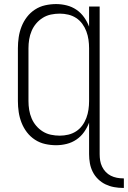

<svg xmlns="http://www.w3.org/2000/svg" viewBox="-20 -702 629 944"><path d="M585 222Q563 222 541 218Q519 214 499 204.5Q479 195 462.5 179Q446 163 436 143Q426 123 422 101Q418 79 418 56V-99Q409 -75 393.5 -53Q378 -31 356 -16Q334 -1 308 5.5Q282 12 256 12Q229 12 202 6Q175 0 152 -15Q129 -30 112.5 -51.5Q96 -73 86 -98.5Q76 -124 72 -151Q68 -178 68 -205V-465Q68 -492 72 -519Q76 -546 86 -571.5Q96 -597 112.5 -618.5Q129 -640 152 -655Q175 -670 202 -676Q229 -682 256 -682Q282 -682 308 -675.5Q334 -669 356 -654Q378 -639 393.5 -617Q409 -595 418 -571V-670H470V56Q470 72 472.5 87.5Q475 103 482 117.5Q489 132 500 143.5Q511 155 525 162Q539 169 554.5 172Q570 175 585 175H589V222ZM274 -35Q295 -35 316 -40Q337 -45 354.5 -56.5Q372 -68 384.5 -85Q397 -102 404.5 -122Q412 -142 415 -163Q418 -184 418 -205V-465Q418 -486 415 -507Q412 -528 404.5 -548Q397 -568 384.5 -585Q372 -602 354.5 -613.5Q337 -625 316 -630Q295 -635 274 -635Q252 -635 230.5 -630.5Q209 -626 190.5 -614.5Q172 -603 158 -586.5Q144 -570 135.5 -550Q127 -530 123.5 -508.5Q120 -487 120 -465V-205Q120 -183 123.5 -161.5Q127 -140 135.5 -120Q144 -100 158 -83.5Q172 -67 190.5 -55.5Q209 -44 230.5 -39.5Q252 -35 274 -35Z"/></svg>

Font: Lode Dark Term
Style: Regular
Weight: 400
Monospace: yes
Designer: Belleve Invis
Foundry: Belleve Invis
Version: Version 29.2.0